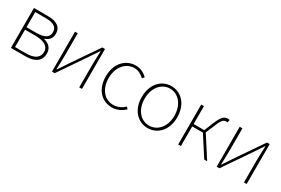

<svg xmlns="http://www.w3.org/2000/svg" viewBox="57 -1361 3208 2195"><g transform="rotate(30 1661.0 -263.5)"><path d="M105 0H296C419 0 494 -48 494 -150C494 -229 438 -266 383 -278V-282C431 -297 470 -329 470 -397C470 -486 404 -527 290 -527H105ZM141 -294V-494H281C387 -494 432 -459 432 -395C432 -333 387 -294 271 -294ZM141 -32V-261H276C393 -261 457 -222 457 -151C457 -73 398 -32 285 -32Z M647 0H683L931 -363L1008 -478H1013C1010 -407 1007 -336 1007 -277V0H1043V-527H1007L759 -164C737 -131 705 -82 683 -49H678C680 -120 683 -191 683 -249V-527H647Z M1443 13C1511 13 1567 -18 1611 -57L1590 -83C1553 -48 1502 -20 1444 -20C1324 -20 1245 -118 1245 -262C1245 -407 1333 -507 1444 -507C1498 -507 1540 -481 1575 -448L1598 -474C1563 -507 1516 -540 1444 -540C1317 -540 1207 -439 1207 -262C1207 -88 1309 13 1443 13Z M1915 13C2041 13 2149 -88 2149 -262C2149 -439 2041 -540 1915 -540C1789 -540 1681 -439 1681 -262C1681 -88 1789 13 1915 13ZM1915 -20C1803 -20 1719 -118 1719 -262C1719 -407 1803 -507 1915 -507C2027 -507 2112 -407 2112 -262C2112 -118 2027 -20 1915 -20Z M2517 -277 2575 -415C2606 -491 2629 -502 2658 -502C2666 -502 2668 -502 2674 -500L2683 -536C2679 -538 2669 -540 2660 -540C2618 -540 2584 -520 2545 -426L2489 -291H2349V-527H2313V0H2349V-259H2490L2657 0H2696Z M2821 0H2857L3105 -363L3182 -478H3187C3184 -407 3181 -336 3181 -277V0H3217V-527H3181L2933 -164C2911 -131 2879 -82 2857 -49H2852C2854 -120 2857 -191 2857 -249V-527H2821Z"/></g></svg>

Font: Noto Sans Japanese Thin
Style: Regular
Weight: 100
Designer: Ryoko NISHIZUKA (kana & ideographs); Paul D. Hunt (Latin, Greek & Cyrillic); Wenlong ZHANG (bopomofo); Sandoll Communica
Foundry: Adobe Systems Incorporated
Version: Version 1.000;PS 1;hotconv 1.0.78;makeotf.lib2.5.61930